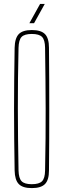

<svg xmlns="http://www.w3.org/2000/svg" viewBox="-20 -959 324 984"><path d="M143 5Q96 5 76 -16Q56 -37 55 -85Q53.5 -169.5 52.8 -246.8Q52 -324 52 -399.5Q52 -475 52.8 -552.2Q53.5 -629.5 55 -714Q56 -763 76 -784Q96 -805 143 -805Q190.5 -805 210.8 -784Q231 -763 231 -714Q232 -629.5 232.2 -552.2Q232.5 -475 232.5 -399.5Q232.5 -324 232.2 -246.8Q232 -169.5 231 -85Q231 -37 210.8 -16Q190.5 5 143 5ZM143 -15Q180.5 -15 195.5 -30.2Q210.5 -45.5 211 -85Q213 -171 213.5 -249.2Q214 -327.5 214 -403Q214 -478.5 213 -555Q212 -631.5 211 -714Q210.5 -754.5 195.5 -769.8Q180.5 -785 143 -785Q105.5 -785 90.8 -769.8Q76 -754.5 75 -714Q73 -631.5 72.2 -555Q71.5 -478.5 71.5 -403Q71.5 -327.5 72.5 -249.2Q73.5 -171 75 -85Q76 -45.5 90.8 -30.2Q105.5 -15 143 -15ZM130.5 -840 185.5 -939H209.5L154.5 -840Z"/></svg>

Font: Big Shoulders Display SC Thin
Style: Regular
Weight: 100
Designer: Patric King
Foundry: XO Type Co
Version: Version 2.002